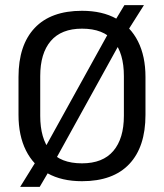

<svg xmlns="http://www.w3.org/2000/svg" viewBox="-20 -693 638 747"><path d="M299 12Q220 12 165 -18.8Q110 -49.5 81 -107.5Q52 -165.5 52 -246V-393.5Q52 -517.5 115 -584.2Q178 -651 299 -651Q378 -651 433 -620.2Q488 -589.5 517 -531.8Q546 -474 546 -393.5V-246Q546 -121.5 483 -54.8Q420 12 299 12ZM134.5 34H58.5L127 -76.5L145.5 -101L413.5 -585.5L422 -603.5L464 -673H540L472 -565.5L454.5 -540L188.5 -58.5L181.5 -46ZM299 -57.5Q380 -57.5 421 -105.8Q462 -154 462 -242.5V-397Q462 -485.5 422.2 -533.5Q382.5 -581.5 299 -581.5Q218.5 -581.5 177.5 -533.5Q136.5 -485.5 136.5 -397V-242.5Q136.5 -154 175.8 -105.8Q215 -57.5 299 -57.5Z"/></svg>

Font: Anek Devanagari Medium
Style: Regular
Weight: 400
Version: Version 1.003